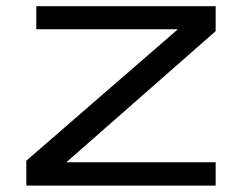

<svg xmlns="http://www.w3.org/2000/svg" viewBox="-20 -582 759 602"><path d="M62.5 0V-78.1L537.6 -490.2H93.8V-562.5H656.2V-484.4L188 -73.2H656.2V0Z"/></svg>

Font: Michroma
Style: Regular
Weight: 400
Designer: Vernon Adams
Foundry: Vernon Adams
Version: Version 1.100; ttfautohint (v1.8.4.7-5d5b);gftools[0.9.29]